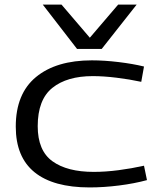

<svg xmlns="http://www.w3.org/2000/svg" viewBox="-20 -810 695 840"><path d="M49 -256Q49 -400 137.5 -473Q226 -546 382 -546Q436 -546 498.5 -538.5Q561 -531 610 -519L598 -452Q547 -463 490 -470Q433 -477 386 -477Q273 -477 209 -425.5Q145 -374 145 -258Q145 -151 209.5 -104.5Q274 -58 390 -58Q442 -58 499 -65.5Q556 -73 610 -85L623 -22Q568 -7 501 1.5Q434 10 372 10Q213 10 131 -56.5Q49 -123 49 -256ZM578 -790 425 -596H317L167 -790H249L373 -645L497 -790Z"/></svg>

Font: Georama Extended
Style: Regular
Weight: 400
Width: 7
Designer: Jean-Baptiste Levee
Foundry: Production Type
Version: Version 1.000